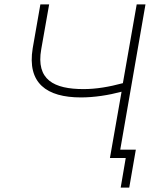

<svg xmlns="http://www.w3.org/2000/svg" viewBox="-20 -720 719 875"><path d="M349 -276C409 -276 474 -286 534 -302L481 0H553L530 135H569L599 -38H528L643 -700H603L540 -341C477 -324 418 -314 361 -314C226 -314 143 -356 168 -496L204 -700H164L129 -500C103 -341 192 -276 349 -276Z"/></svg>

Font: Fixel Display 20240404 ExLight
Style: Italic
Weight: 200
Italic angle: -10°
Designer: AlfaBravo + MacPaw
Foundry: Kyrylo Tkachov, Marchela Mozhyna, Serhii Makarenko, Maria Weinstein, Zakhar Kryvoshyya
Version: Version 1.211;Glyphs 3.2 (3225)